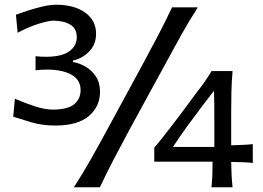

<svg xmlns="http://www.w3.org/2000/svg" viewBox="-20 -787 1104 807"><path d="M212.4 -259.3Q156.2 -259.3 111.1 -273.2Q65.9 -287.1 35.6 -296.4L42.5 -372.1Q84 -354 126.7 -340.1Q169.4 -326.2 204.1 -326.2Q266.6 -327.1 292.7 -349.6Q318.8 -372.1 318.8 -408.2Q318.8 -450.2 282.2 -471.9Q245.6 -493.7 180.2 -494.6Q154.3 -494.6 129.4 -491.7V-550.8Q141.1 -549.3 152.8 -548.8Q164.6 -548.3 176.8 -548.3Q241.7 -549.3 272.2 -572Q302.7 -594.7 302.7 -630.9Q302.7 -666.5 275.9 -683.1Q249 -699.7 204.1 -700.2Q185.5 -700.2 143.8 -687.5Q102.1 -674.8 54.2 -649.4L46.9 -725.1Q67.9 -732.9 97.9 -742.7Q127.9 -752.4 159.4 -759.8Q190.9 -767.1 216.3 -767.1Q292 -767.1 337.9 -734.1Q383.8 -701.2 383.8 -645Q383.8 -600.1 354.7 -570.6Q325.7 -541 286.6 -532.7V-526.4Q313.5 -522 339.6 -506.8Q365.7 -491.7 383.1 -465.3Q400.4 -439 400.4 -400.4Q400.4 -339.8 353.8 -299.6Q307.1 -259.3 212.4 -259.3ZM290.5 0Q328.1 -58.1 360.1 -114.5Q392.1 -170.9 431.2 -243.2L574.2 -506.3Q614.7 -581.5 644.8 -638.7Q674.8 -695.8 703.1 -756.3H811.5Q772.9 -695.8 741 -638.7Q709 -581.5 668.5 -506.3L524.9 -243.2Q485.8 -170.9 456.5 -114.5Q427.2 -58.1 399.9 0ZM951.7 -106.4Q952.1 -76.2 953.4 -51.8Q954.6 -27.3 957.5 0H868.7Q871.6 -27.3 872.6 -52Q873.5 -76.7 873.5 -107.4H628.4V-166.5Q642.6 -182.6 661.9 -207Q681.2 -231.4 701.4 -257.8Q721.7 -284.2 738.3 -306.2L802.7 -393.1Q820.8 -416 838.1 -440.4Q855.5 -464.8 869.1 -488.3H957.5Q953.6 -443.4 952.6 -400.6Q951.7 -357.9 951.7 -315.4V-176.3Q974.6 -176.8 999.5 -178Q1024.4 -179.2 1042.5 -181.2V-102.1Q1024.4 -104.5 999.5 -105.2Q974.6 -106 951.7 -106.4ZM707 -169.4H880.9V-301.8Q880.9 -327.6 880.6 -353.5Q880.4 -379.4 879.4 -405.3L831.5 -343.3Q798.8 -300.3 767.1 -256.6Q735.4 -212.9 707 -169.4Z"/></svg>

Font: Pinar-DS2-FD Medium
Style: Regular
Weight: 500
Designer: Amin Abedi
Version: Version 3.000